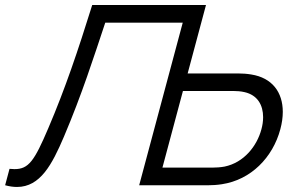

<svg xmlns="http://www.w3.org/2000/svg" viewBox="-106 -740 1215 767"><path d="M897.5 -442.5C879.8 -445.5 861.6 -446.5 847.6 -446.5H643.6L716.9 -720H262.4C205.8 -538.5 154.3 -385.5 87.2 -228.5C31.1 -96.6 8.3 -64.4 -48 -64.4C-54.2 -64.4 -60.8 -64.8 -68 -65.5L-85.5 0C-68.5 4.7 -52.8 6.9 -38.2 6.9C54.9 6.9 102 -82.9 149.4 -194C221.4 -363.5 268.5 -511.5 314.5 -649.5H624L450 0H728C742 0 760.7 -1 780 -4C896.7 -21.5 983.7 -111 1013.8 -223.5C1020.4 -247.9 1023.7 -271.3 1023.7 -293.1C1023.7 -371.3 981.6 -429.2 897.5 -442.5ZM790.9 -74.5C774.6 -71.5 756.9 -70.5 744.9 -70.5H542.9L624.8 -376.5H826.8C838.8 -376.5 856.1 -375.5 870.6 -372C923 -360.3 945.1 -319.9 945.1 -271.9C945.1 -256.3 942.8 -239.9 938.3 -223.5C920.4 -156.5 868.7 -90.5 790.9 -74.5Z"/></svg>

Font: Manrope
Style: RegularItalic
Weight: 400
Italic angle: -15°
Designer: Mikhail Sharanda
Foundry: Mikhail Sharanda
Version: Version 4.502;hotconv 1.0.109;makeotfexe 2.5.65596